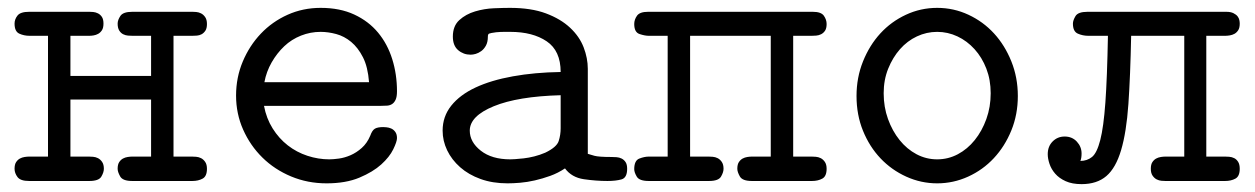

<svg xmlns="http://www.w3.org/2000/svg" viewBox="-20 -460 3190 488"><path d="M17 -31Q17 -42 21 -48Q25 -54 30.5 -57Q36 -60 42.5 -61Q49 -62 54 -62H102V-369H55Q41 -369 29 -374.5Q17 -380 17 -400Q17 -411 24.5 -420.5Q32 -430 54 -430H208Q211 -430 217 -429.5Q223 -429 229 -426Q235 -423 239 -417Q243 -411 243 -400Q243 -389 239 -383Q235 -377 229.5 -374Q224 -371 218 -370Q212 -369 207 -369H159V-267H364V-369H317Q312 -369 305.5 -369.5Q299 -370 293 -373Q287 -376 283 -382.5Q279 -389 279 -400Q279 -409 286 -419.5Q293 -430 316 -430H470Q473 -430 479 -429.5Q485 -429 491 -426Q497 -423 501.5 -416.5Q506 -410 506 -399Q506 -388 502 -382Q498 -376 492.5 -373Q487 -370 480.5 -369.5Q474 -369 469 -369H421V-62H468Q472 -62 478.5 -61.5Q485 -61 491 -58Q497 -55 501.5 -48.5Q506 -42 506 -31Q506 -12 495 -6Q484 0 469 0H316Q292 0 285.5 -11.5Q279 -23 279 -31Q279 -42 283 -48Q287 -54 292.5 -57Q298 -60 304.5 -61Q311 -62 316 -62H364V-207H159V-62H206Q210 -62 216.5 -61.5Q223 -61 229 -58Q235 -55 239.5 -48.5Q244 -42 244 -31Q244 -22 237.5 -11Q231 0 207 0H54Q32 0 24.5 -10Q17 -20 17 -31Z M580 -217Q580 -263 597 -303.5Q614 -344 643 -374.5Q672 -405 711 -422.5Q750 -440 795 -440Q844 -440 880.5 -423Q917 -406 941 -377Q965 -348 977 -309.5Q989 -271 989 -228Q989 -214 985.5 -206.5Q982 -199 976.5 -195.5Q971 -192 964 -191.5Q957 -191 949 -191H651Q657 -159 673 -133.5Q689 -108 711.5 -90.5Q734 -73 761.5 -64Q789 -55 817 -55Q827 -55 841.5 -57Q856 -59 871 -65.5Q886 -72 899.5 -84Q913 -96 921 -115Q926 -129 933 -133Q940 -137 954 -137Q956 -137 962 -136.5Q968 -136 974 -133.5Q980 -131 984.5 -125Q989 -119 989 -109Q989 -100 979.5 -80.5Q970 -61 949 -42Q928 -23 893.5 -8.5Q859 6 810 6Q762 6 720 -11.5Q678 -29 647 -59.5Q616 -90 598 -130.5Q580 -171 580 -217ZM918 -251Q915 -290 902.5 -314.5Q890 -339 872.5 -353.5Q855 -368 834.5 -373.5Q814 -379 795 -379Q769 -379 745 -369.5Q721 -360 702.5 -342.5Q684 -325 670.5 -301.5Q657 -278 652 -251Z M1105 -128Q1105 -164 1127 -191.5Q1149 -219 1188.5 -237.5Q1228 -256 1283.5 -266Q1339 -276 1405 -277Q1405 -331 1369.5 -355Q1334 -379 1277 -379Q1270 -379 1261 -379Q1252 -379 1241 -378Q1226 -376 1223 -374.5Q1220 -373 1220 -367Q1220 -353 1215 -344Q1210 -335 1203 -330Q1196 -325 1189 -323Q1182 -321 1176 -321Q1158 -321 1144.5 -332.5Q1131 -344 1131 -367Q1131 -394 1147.5 -409Q1164 -424 1187.5 -431Q1211 -438 1235.5 -439Q1260 -440 1276 -440Q1330 -440 1367.5 -426Q1405 -412 1429 -389.5Q1453 -367 1463.5 -339.5Q1474 -312 1474 -285V-69Q1480 -67 1491 -64Q1502 -61 1534 -61Q1540 -61 1547 -60.5Q1554 -60 1560 -57Q1566 -54 1570 -48Q1574 -42 1574 -31Q1574 -8 1559.5 -4Q1545 0 1524 0Q1495 0 1464 -4.5Q1433 -9 1416 -32Q1398 -20 1378.5 -13Q1359 -6 1339.5 -1.5Q1320 3 1302 4.5Q1284 6 1270 6Q1232 6 1201.5 -5Q1171 -16 1149.5 -35Q1128 -54 1116.5 -78Q1105 -102 1105 -128ZM1174 -128Q1174 -99 1202 -77Q1230 -55 1277 -55Q1280 -55 1289 -55.5Q1298 -56 1311 -57.5Q1324 -59 1338 -62.5Q1352 -66 1366 -72Q1395 -86 1400 -101.5Q1405 -117 1405 -134V-218Q1296 -215 1235 -190Q1174 -165 1174 -128Z M1592 -30Q1592 -52 1605 -57Q1618 -62 1629 -62H1677V-369H1629Q1619 -369 1605.5 -373.5Q1592 -378 1592 -399Q1592 -410 1599 -420Q1606 -430 1627 -430H2046Q2067 -430 2074 -420Q2081 -410 2081 -399Q2081 -388 2077 -382Q2073 -376 2067 -373Q2061 -370 2054.5 -369.5Q2048 -369 2043 -369H1996V-62H2043Q2047 -62 2053.5 -61.5Q2060 -61 2066 -58Q2072 -55 2076.5 -48.5Q2081 -42 2081 -31Q2081 -12 2070 -6Q2059 0 2044 0H1891Q1867 0 1860.5 -11.5Q1854 -23 1854 -31Q1854 -42 1858 -48Q1862 -54 1867.5 -57Q1873 -60 1879.5 -61Q1886 -62 1891 -62H1939V-369H1734V-62H1781Q1785 -62 1791.5 -61.5Q1798 -61 1804 -58Q1810 -55 1814.5 -48.5Q1819 -42 1819 -31Q1819 -22 1812.5 -11Q1806 0 1782 0H1629Q1605 0 1598.5 -11Q1592 -22 1592 -30Z M2157 -216Q2157 -263 2173.5 -304Q2190 -345 2217.5 -375Q2245 -405 2282.5 -422.5Q2320 -440 2362 -440Q2404 -440 2441.5 -422.5Q2479 -405 2506.5 -375Q2534 -345 2550.5 -304Q2567 -263 2567 -216Q2567 -169 2550.5 -128.5Q2534 -88 2506 -58Q2478 -28 2440.5 -11Q2403 6 2362 6Q2321 6 2283.5 -11Q2246 -28 2218 -57.5Q2190 -87 2173.5 -127.5Q2157 -168 2157 -216ZM2226 -223Q2226 -188 2237 -157.5Q2248 -127 2266.5 -104Q2285 -81 2309.5 -68Q2334 -55 2362 -55Q2390 -55 2414.5 -68Q2439 -81 2457.5 -104Q2476 -127 2487 -157.5Q2498 -188 2498 -223Q2498 -257 2487 -285.5Q2476 -314 2457 -335Q2438 -356 2413.5 -367.5Q2389 -379 2362 -379Q2335 -379 2310.5 -367.5Q2286 -356 2267.5 -335Q2249 -314 2237.5 -285.5Q2226 -257 2226 -223Z M2643 -68Q2643 -88 2655.5 -100.5Q2668 -113 2686 -113Q2705 -113 2717 -100Q2729 -87 2729 -70Q2729 -58 2726 -51Q2743 -51 2755.5 -61Q2768 -71 2776.5 -104Q2785 -137 2789.5 -199.5Q2794 -262 2796 -369H2746Q2732 -369 2719.5 -374.5Q2707 -380 2707 -400Q2707 -408 2713.5 -419Q2720 -430 2744 -430H3097Q3108 -430 3115 -426.5Q3122 -423 3125.5 -418.5Q3129 -414 3130 -409Q3131 -404 3131 -400Q3131 -389 3127 -383Q3123 -377 3117.5 -374Q3112 -371 3105.5 -370Q3099 -369 3094 -369H3046V-62H3094Q3098 -62 3104.5 -61.5Q3111 -61 3117 -58Q3123 -55 3127 -48.5Q3131 -42 3131 -31Q3131 -12 3120 -6Q3109 0 3094 0H2942Q2938 0 2932 -0.5Q2926 -1 2920 -4Q2914 -7 2909.5 -13.5Q2905 -20 2905 -31Q2905 -42 2909 -48Q2913 -54 2918.5 -57Q2924 -60 2930.5 -61Q2937 -62 2942 -62H2990V-369H2855Q2853 -267 2848 -195.5Q2843 -124 2829.5 -78.5Q2816 -33 2792 -12.5Q2768 8 2729 8Q2705 8 2688.5 0.5Q2672 -7 2662 -18.5Q2652 -30 2647.5 -43.5Q2643 -57 2643 -68Z"/></svg>

Font: CMU Typewriter Custom
Style: Regular
Weight: 500
Monospace: yes
Version: Version 0.7.0